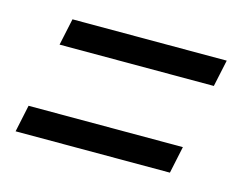

<svg xmlns="http://www.w3.org/2000/svg" viewBox="-52 -558 519 412"><g transform="rotate(15 208.0 -352.0)"><path d="M394.5 -424.3H51.8L64.5 -483.9H407.2ZM351.6 -220.2H8.8L21.5 -280.3H364.3Z"/></g></svg>

Font: Open Sans Hebrew Condensed
Style: Italic
Weight: 400
Width: 3
Italic angle: -12°
Foundry: Ascender Corporation, Yanek Iontef
Version: Version 2.001;PS 002.001;hotconv 1.0.70;makeotf.lib2.5.58329